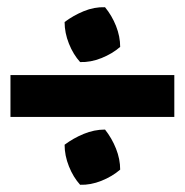

<svg xmlns="http://www.w3.org/2000/svg" viewBox="-20 -545 513 532"><path d="M202 -373Q183 -394 171 -424Q159 -454 159 -484Q183 -502 212 -514Q241 -526 271 -525Q290 -502 301.5 -473Q313 -444 313 -415Q291 -396 261 -384Q231 -372 202 -373ZM9 -221V-337H463V-221ZM202 -33Q183 -54 171 -84Q159 -114 159 -144Q183 -162 212 -174Q241 -186 271 -186Q290 -162 301.5 -133Q313 -104 313 -75Q291 -56 261 -44Q231 -32 202 -33Z"/></svg>

Font: Piazzolla SC ExtraBold
Style: Regular
Weight: 800
Designer: Juan Pablo del Peral
Foundry: Huerta Tipografica
Version: Version 1.330